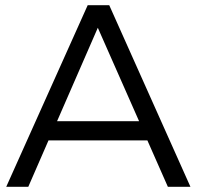

<svg xmlns="http://www.w3.org/2000/svg" viewBox="-20 -720 758 740"><path d="M167 -179 89 0H4L318 -700H401L714 0H627L548 -179ZM357 -613 200 -253H516Z"/></svg>

Font: Kalaa
Style: Regular
Weight: 400
Version: Version 1.20 June 5, 2016